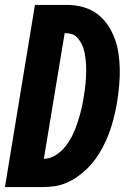

<svg xmlns="http://www.w3.org/2000/svg" viewBox="-20 -755 540 775"><path d="M0 0 121 -735H259Q292 -734 322 -724.5Q352 -715 375.5 -696.5Q399 -678 416 -652.5Q433 -627 443.5 -598Q454 -569 458.5 -538Q463 -507 463.5 -475Q464 -443 461 -410.5Q458 -378 453 -345Q449 -321 443.5 -297Q438 -273 431 -249.5Q424 -226 414.5 -203Q405 -180 393 -157.5Q381 -135 366 -114Q351 -93 332.5 -75Q314 -57 293 -42Q272 -27 248.5 -17Q225 -7 200.5 -3.5Q176 0 153 0ZM157 -114Q182 -114 206 -129.5Q230 -145 246.5 -167Q263 -189 274.5 -213.5Q286 -238 294 -263Q302 -288 308 -313Q314 -338 318 -364Q320 -377 322 -390Q324 -403 325 -415.5Q326 -428 327 -441Q328 -454 328 -466.5Q328 -479 327.5 -492Q327 -505 325.5 -517Q324 -529 321.5 -541.5Q319 -554 315 -565Q311 -576 304.5 -586.5Q298 -597 289.5 -605.5Q281 -614 269.5 -617.5Q258 -621 245 -621H241Z"/></svg>

Font: Iosevka SS04 Heavy
Style: Italic
Weight: 900
Italic angle: -9°
Monospace: yes
Designer: Belleve Invis
Foundry: Belleve Invis
Version: Version 19.0.0; ttfautohint (v1.8.4)